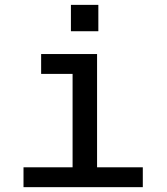

<svg xmlns="http://www.w3.org/2000/svg" viewBox="-20 -773 690 793"><path d="M272.9 -644V-752.9H386.2V-644ZM77.1 0V-82H279.8V-467.8H149.9V-549.8H380.9V-82H569.8V0Z"/></svg>

Font: Azeret Mono
Style: Regular
Weight: 400
Designer: Martin Vácha
Foundry: Displaay
Version: Version 1.002